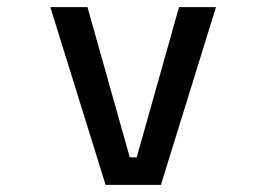

<svg xmlns="http://www.w3.org/2000/svg" viewBox="-20 -520 750 540"><path d="M483.5 -500H587.5L432.5 0H277L121.5 -500H226L345 -77.5H364.5Z"/></svg>

Font: League Mono
Style: Regular
Weight: 400
Width: 6
Designer: Tyler Finck
Foundry: The League of Moveable Type / Tyler Finck
Version: Version 2.300;RELEASE